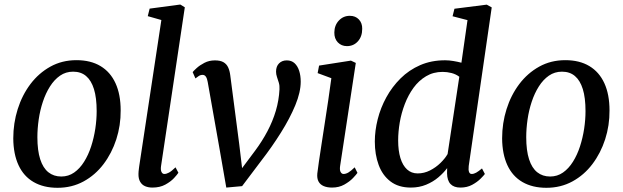

<svg xmlns="http://www.w3.org/2000/svg" viewBox="-20 -838 2816 868"><path d="M325.5 -566Q390 -566 434.5 -539.2Q479 -512.5 502.2 -461.8Q525.5 -411 525.5 -338.5Q526 -271 505.8 -208.2Q485.5 -145.5 448 -96Q410.5 -46.5 357.8 -17.8Q305 11 240 11Q177 11 132 -15Q87 -41 63.8 -91.2Q40.5 -141.5 40 -212.5Q40 -281 60 -344.5Q80 -408 117.5 -457.8Q155 -507.5 207.8 -536.8Q260.5 -566 325.5 -566ZM310.5 -514Q277.5 -514 251.5 -496Q225.5 -478 206 -447.2Q186.5 -416.5 173.8 -378Q161 -339.5 155 -298Q149 -256.5 149 -218Q149 -157.5 161.8 -118Q174.5 -78.5 198.8 -59.2Q223 -40 257 -40Q289.5 -40 315.2 -58Q341 -76 360.2 -106.8Q379.5 -137.5 392 -176Q404.5 -214.5 410.8 -255.8Q417 -297 417 -335.5Q417 -396 404.8 -435.2Q392.5 -474.5 369.2 -494.2Q346 -514 310.5 -514Z M708 -87Q705.5 -70 710 -60.8Q714.5 -51.5 723 -51.5Q732.5 -51.5 744 -57.8Q755.5 -64 773.5 -81.5L786.5 -57Q781.5 -49 766.8 -33Q752 -17 727.5 -3.5Q703 10 668.5 10Q651 10 636.5 4Q622 -2 613.8 -16Q605.5 -30 606 -52Q606 -56.5 606.5 -62.8Q607 -69 608 -76Q609 -83 609.5 -87.5L709.5 -747.5L648 -765L656.5 -799L795 -817.5L815.5 -805Z M919 -467.5Q916.5 -482.5 911 -491Q905.5 -499.5 896 -499.5Q886 -499.5 878 -494Q870 -488.5 863.5 -483.5L851 -512Q855 -517.5 869 -530.2Q883 -543 904.2 -554Q925.5 -565 951.5 -565Q976 -565 990.2 -556.8Q1004.5 -548.5 1011.5 -533.2Q1018.5 -518 1021 -497.5L1061.5 -186.5L1079.5 -35.5L1048 -42.5L1133.5 -157Q1165.5 -200 1189.2 -245Q1213 -290 1227 -337.2Q1241 -384.5 1243.5 -434Q1244.5 -450.5 1240.5 -464Q1236.5 -477.5 1232.2 -489.8Q1228 -502 1228 -514Q1228 -538 1241.5 -551.5Q1255 -565 1276.5 -565Q1298 -565 1311.8 -552.2Q1325.5 -539.5 1332.5 -517.8Q1339.5 -496 1339.5 -469Q1339.5 -421.5 1315 -362.2Q1290.5 -303 1250.2 -238.8Q1210 -174.5 1162 -112.5L1074.5 3.5L1003 10L971.5 -171Z M1481 10Q1459 10 1443.2 3.2Q1427.5 -3.5 1420 -17.5Q1412.5 -31.5 1414.5 -53.5Q1416.5 -73 1421.8 -107.8Q1427 -142.5 1433.8 -187.5Q1440.5 -232.5 1448.5 -283Q1456.5 -333.5 1464 -385Q1471.5 -436.5 1478 -484.5L1416 -507.5L1422.5 -541.5L1566.5 -564L1588.5 -553.5L1517.5 -87Q1515 -69 1520 -60.2Q1525 -51.5 1533 -51.5Q1543.5 -51.5 1555 -58.2Q1566.5 -65 1583.5 -81.5L1596 -56.5Q1591 -49 1575.8 -33Q1560.5 -17 1536.5 -3.5Q1512.5 10 1481 10ZM1548.5 -629.5Q1523.5 -629.5 1507.2 -646.5Q1491 -663.5 1491.5 -691.5Q1492 -724 1512 -745.2Q1532 -766.5 1561.5 -766.5Q1587 -766.5 1602.5 -750Q1618 -733.5 1617.5 -707.5Q1617.5 -673 1598 -651.2Q1578.5 -629.5 1548.5 -629.5Z M2099 -87.5Q2097 -69.5 2100.5 -60.5Q2104 -51.5 2112.5 -51.5Q2122 -51.5 2132.8 -57.5Q2143.5 -63.5 2159 -76.5L2172 -51.5Q2167.5 -45 2152.5 -30Q2137.5 -15 2114.5 -2.5Q2091.5 10 2061.5 10Q2032 10 2016.8 -6Q2001.5 -22 2001 -55L2001.5 -78Q1986 -57 1962 -36.5Q1938 -16 1906.5 -3Q1875 10 1837.5 10Q1781.5 10 1745.2 -17.8Q1709 -45.5 1691.8 -92.5Q1674.5 -139.5 1674.5 -198Q1674.5 -247 1687.5 -298.8Q1700.5 -350.5 1726.5 -398Q1752.5 -445.5 1790.8 -483.5Q1829 -521.5 1879.5 -543.5Q1930 -565.5 1992.5 -565.5Q2010 -565.5 2029.5 -562.2Q2049 -559 2066 -554.5L2093.5 -747L2026 -764.5L2034.5 -798.5L2180.5 -817L2203 -804.5ZM2056.5 -491Q2041.5 -502.5 2021.5 -507.8Q2001.5 -513 1981 -513Q1939 -513 1906 -493.2Q1873 -473.5 1849.2 -440.8Q1825.5 -408 1810 -367.5Q1794.5 -327 1787.2 -284.5Q1780 -242 1780 -203Q1780 -157 1790.2 -123.5Q1800.5 -90 1820.2 -72Q1840 -54 1868 -54Q1897.5 -54 1924 -67.5Q1950.5 -81 1971.2 -101.2Q1992 -121.5 2003.5 -141.5Z M2535.5 -566Q2600 -566 2644.5 -539.2Q2689 -512.5 2712.2 -461.8Q2735.5 -411 2735.5 -338.5Q2736 -271 2715.8 -208.2Q2695.5 -145.5 2658 -96Q2620.5 -46.5 2567.8 -17.8Q2515 11 2450 11Q2387 11 2342 -15Q2297 -41 2273.8 -91.2Q2250.5 -141.5 2250 -212.5Q2250 -281 2270 -344.5Q2290 -408 2327.5 -457.8Q2365 -507.5 2417.8 -536.8Q2470.5 -566 2535.5 -566ZM2520.5 -514Q2487.5 -514 2461.5 -496Q2435.5 -478 2416 -447.2Q2396.5 -416.5 2383.8 -378Q2371 -339.5 2365 -298Q2359 -256.5 2359 -218Q2359 -157.5 2371.8 -118Q2384.5 -78.5 2408.8 -59.2Q2433 -40 2467 -40Q2499.5 -40 2525.2 -58Q2551 -76 2570.2 -106.8Q2589.5 -137.5 2602 -176Q2614.5 -214.5 2620.8 -255.8Q2627 -297 2627 -335.5Q2627 -396 2614.8 -435.2Q2602.5 -474.5 2579.2 -494.2Q2556 -514 2520.5 -514Z"/></svg>

Font: Merriweather 24pt
Style: Italic
Weight: 400
Italic angle: -7.8°
Designer: Eben Sorkin
Foundry: Eben Sorkin
Version: Version 2.101